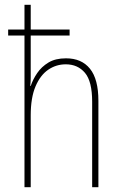

<svg xmlns="http://www.w3.org/2000/svg" viewBox="-20 -780 503 800"><path d="M108 -760V-657H270V-632H108V-493Q108 -470 108 -455Q108 -440 106 -422H108Q117 -449 135 -475.5Q153 -502 182 -519.5Q211 -537 255 -537Q320 -537 355 -493.5Q390 -450 390 -360V0H364V-356Q364 -441 334 -476.5Q304 -512 254 -512Q214 -512 181 -489.5Q148 -467 128 -420Q108 -373 108 -299V0H82V-632H14V-657H82V-760Z"/></svg>

Font: Noto Sans Devanagari UI Condensed Thin
Style: Regular
Weight: 100
Width: 3
Designer: Jelle Bosma - Monotype Design Team
Foundry: Monotype Imaging Inc.
Version: Version 2.004; ttfautohint (v1.8.4.7-5d5b)